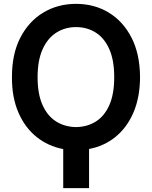

<svg xmlns="http://www.w3.org/2000/svg" viewBox="-20 -757 775 980"><path d="M694.8 -362.8Q694.3 -259.8 661.1 -182.6Q627.9 -105.5 569.3 -58.1Q510.7 -10.7 434.6 3.4V203.1H302.7V3.9Q225.6 -10.7 166.5 -58.1Q107.4 -105.5 74 -182.6Q40.5 -259.8 41 -362.8Q40.5 -480.5 83.5 -564.2Q126.5 -647.9 200.7 -692.6Q274.9 -737.3 368.2 -737.3Q461.4 -737.3 535.2 -692.6Q608.9 -647.9 651.6 -564.2Q694.3 -480.5 694.8 -362.8ZM563 -362.8Q563 -450.2 537.6 -506.8Q512.2 -563.5 468 -591.1Q423.8 -618.7 368.2 -618.7Q312.5 -618.7 268.1 -590.8Q223.6 -563 197.8 -506.3Q171.9 -449.7 171.9 -362.8Q171.9 -275.9 197.8 -219.5Q223.6 -163.1 268.1 -136Q312.5 -108.9 368.2 -108.4Q423.8 -108.9 468 -136Q512.2 -163.1 537.6 -219.5Q563 -275.9 563 -362.8Z"/></svg>

Font: Inter Display Semi Bold
Style: Regular
Weight: 600
Designer: Rasmus Andersson
Foundry: rsms
Version: Version 4.000;git-37864ae